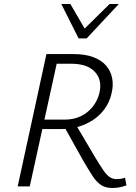

<svg xmlns="http://www.w3.org/2000/svg" viewBox="-20 -927 678 955"><path d="M68 0 211 -658H347Q403 -658 443.5 -643Q484 -628 507.5 -601Q531 -574 538 -537.5Q545 -501 534 -459Q524 -417 500 -384.5Q476 -352 442.5 -330Q409 -308 369.5 -296.5Q330 -285 287 -285H155L164 -332H302Q347 -332 382 -349Q417 -366 441 -396Q465 -426 474 -463Q490 -528 452.5 -569Q415 -610 334 -610H262L128 0ZM539 8Q504 8 481.5 -7.5Q459 -23 439.5 -53Q420 -83 395 -126L296 -303L349 -321L453 -145Q476 -107 492.5 -82.5Q509 -58 524.5 -47Q540 -36 561 -36Q569 -36 579.5 -37.5Q590 -39 602 -43L609 -5Q587 3 570 5.5Q553 8 539 8ZM371 -736 388 -772 525 -907H571L411 -736ZM371 -736 285 -907H330L408 -773L411 -736Z"/></svg>

Font: Ysabeau Infant Light
Style: Italic
Weight: 300
Italic angle: -12°
Designer: Christian Thalmann (Catharsis Fonts)
Version: Version 2.001;gftools[0.9.30]; featfreeze: ss01,ss02,lnum